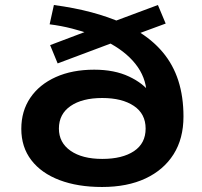

<svg xmlns="http://www.w3.org/2000/svg" viewBox="-20 -736 806 766"><path d="M387 10Q290 10 217.5 -17.5Q145 -45 105 -97Q65 -149 65 -222Q65 -293 101 -346Q137 -399 202.5 -428.5Q268 -458 356 -458Q437 -458 495 -430.5Q553 -403 580 -364H565Q562 -429 520 -481.5Q478 -534 404 -571L434 -567L210 -483L180 -556L344 -618L340 -600Q310 -611 267.5 -622Q225 -633 178 -639L195 -716Q277 -705 344.5 -687Q412 -669 468 -644L433 -650L610 -716L641 -642L527 -600L524 -615Q587 -578 629 -528Q671 -478 691.5 -414Q712 -350 712 -271Q712 -183 672.5 -120.5Q633 -58 560.5 -24Q488 10 387 10ZM388 -102Q468 -102 514.5 -133Q561 -164 561 -223Q561 -282 514 -313.5Q467 -345 388 -345Q308 -345 261.5 -313Q215 -281 215 -223Q215 -167 261.5 -134.5Q308 -102 388 -102Z"/></svg>

Font: Nunito Sans 7pt Expanded
Style: Bold
Weight: 700
Width: 7
Designer: Vernon Adams
Foundry: Vernon Adams
Version: Version 3.101;gftools[0.9.27]